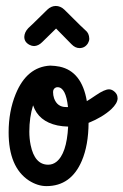

<svg xmlns="http://www.w3.org/2000/svg" viewBox="-20 -633 419 652"><path d="M62.5 -507.8Q63 -523.4 75.7 -537.1Q80.6 -541 140.6 -600.1Q153.3 -612.3 168.9 -612.8Q185.5 -612.8 198.7 -600.1Q268.6 -530.3 270 -530.3Q270 -530.3 270 -530.3Q270 -530.3 270 -530.3Q282.7 -520.5 283.2 -501.5Q283.2 -494.1 278.8 -486.3Q268.6 -469.7 250 -469.7Q235.4 -469.7 222.7 -482.9L170.4 -536.1L123 -489.7Q110.4 -477.1 95.7 -476.6Q88.4 -476.6 80.6 -480.5Q62.5 -489.7 62.5 -507.8ZM150.4 -410.2Q167.5 -409.7 182.6 -406.7Q257.8 -390.6 274.9 -289.6Q284.2 -294.9 305.7 -309.6Q335 -329.6 350.1 -329.6Q357.4 -329.6 364.3 -325.2Q379.4 -315.4 379.4 -298.8Q378.9 -282.2 357.9 -262.2Q328.1 -234.9 280.8 -215.8Q280.3 -139.6 257.8 -86.9Q221.2 -1 137.7 -1Q107.9 -1 78.1 -20Q9.3 -65.4 9.3 -183.6Q9.3 -254.9 33.2 -313.5Q70.8 -405.8 150.4 -410.2ZM211.4 -203.1Q192.4 -203.6 175.3 -207Q110.8 -220.7 92.3 -275.4Q79.6 -234.4 79.6 -186Q79.6 -162.6 84 -140.6Q97.7 -73.7 143.6 -73.7Q158.7 -73.7 170.9 -83Q206.5 -110.4 211.4 -203.1ZM204.1 -269.5Q204.1 -269.5 210.9 -269.5Q203.6 -336.4 175.8 -336.9Q173.3 -336.9 170.9 -336.4Q160.2 -332.5 160.2 -320.3Q160.2 -309.6 163.6 -299.3Q174.3 -269.5 204.1 -269.5Z"/></svg>

Font: Vibur
Style: Medium
Weight: 400
Version: Version 1.004